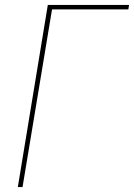

<svg xmlns="http://www.w3.org/2000/svg" viewBox="-20 -755 541 775"><path d="M52 0 173 -735H501L498 -717H190L71 0Z"/></svg>

Font: Iosevka SS04 Thin
Style: Italic
Weight: 100
Italic angle: -9°
Monospace: yes
Designer: Belleve Invis
Foundry: Belleve Invis
Version: Version 19.0.0; ttfautohint (v1.8.4)